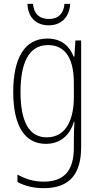

<svg xmlns="http://www.w3.org/2000/svg" viewBox="-20 -833 518 1001"><path d="M346 -813H316C313 -764 285 -734 235 -734C184 -734 156 -763 152 -813H123C126 -740 170 -701 234 -701C300 -701 342 -744 346 -813ZM227 -632C107 -632 49 -528 49 -354C49 -172 112 -83 219 -83C295 -83 345 -129 365 -198H368C366 -160 365 -134 365 -103V-63C365 56 315 114 208 114C155 114 112 100 71 77V116C109 136 153 148 208 148C345 148 403 72 403 -66V-622H373L368 -538H364C343 -590 303 -632 227 -632ZM230 -598C329 -598 365 -515 365 -401V-325C365 -220 330 -117 224 -117C134 -117 87 -194 87 -354C87 -503 129 -598 230 -598Z"/></svg>

Font: Noto Sans Telugu UI Condensed ExtraLight
Style: Regular
Weight: 200
Width: 3
Designer: Jelle Bosma - Monotype Design Team
Foundry: Monotype Imaging Inc.
Version: Version 2.005